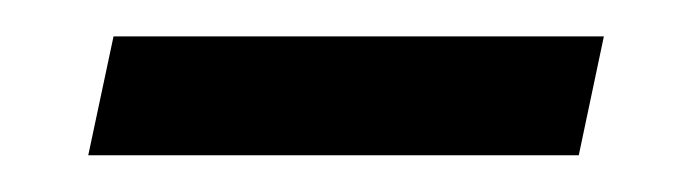

<svg xmlns="http://www.w3.org/2000/svg" viewBox="-20 -714 375 104"><path d="M293.5 -629.9H27.8L41.5 -694.3H307.1Z"/></svg>

Font: Cadman
Style: Italic
Weight: 400
Italic angle: -12°
Designer: Paul James MIller
Foundry: High-Logic / Made with FontCreator
Version: Version 2.114;March 28, 2021;FontCreator 13.0.0.2683 64-bit